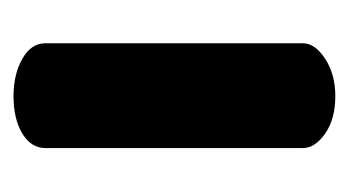

<svg xmlns="http://www.w3.org/2000/svg" viewBox="-136 -380 516 284"><g transform="rotate(-90 122.0 -238.0)"><path d="M122 0Q88 0 66.5 -15Q45 -30 45 -48V-429Q45 -450 66.5 -463Q88 -476 122 -476Q154 -476 177 -463Q200 -450 200 -429V-48Q200 -30 177 -15Q154 0 122 0Z"/></g></svg>

Font: Dosis ExtraBold
Style: Regular
Weight: 800
Designer: EdgarTolentino, PabloImpallari, IginoMarini
Foundry: EdgarTolentino, PabloImpallari, IginoMarini
Version: Version 3.001; ttfautohint (v1.8.2)